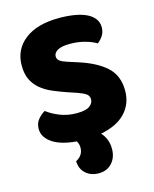

<svg xmlns="http://www.w3.org/2000/svg" viewBox="-122 -705 795 988"><g transform="rotate(-15 275.5 -210.5)"><path d="M237 -241Q193 -256 157 -271.5Q121 -287 95 -309Q69 -331 54.5 -361.5Q40 -392 40 -436Q40 -521 105.5 -572Q171 -623 289 -623Q332 -623 369 -617Q406 -611 432.5 -598.5Q459 -586 474 -566.5Q489 -547 489 -521Q489 -495 477 -476.5Q465 -458 448 -445Q426 -459 389 -469.5Q352 -480 308 -480Q263 -480 242 -467.5Q221 -455 221 -436Q221 -421 234 -411.5Q247 -402 273 -394L326 -377Q420 -347 470.5 -300.5Q521 -254 521 -174Q521 -105 476.5 -57Q432 -9 344 8Q360 25 369 47.5Q378 70 378 98Q378 143 351.5 172.5Q325 202 281 202Q239 202 212 178Q185 154 183 112Q223 91 223 50Q223 41 221 32.5Q219 24 213 14Q175 11 143.5 2.5Q112 -6 89 -20.5Q66 -35 53 -54.5Q40 -74 40 -99Q40 -128 57 -148.5Q74 -169 94 -180Q122 -158 162.5 -142Q203 -126 251 -126Q300 -126 320 -141Q340 -156 340 -176Q340 -196 324 -206.5Q308 -217 279 -227Z"/></g></svg>

Font: Baloo Tammudu
Style: Regular
Weight: 400
Designer: Omkar Shende and Ek Type
Foundry: Ek Type
Version: Version 1.007;PS 1.000;hotconv 1.0.88;makeotf.lib2.5.647800